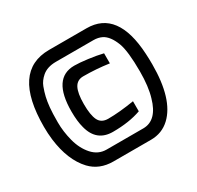

<svg xmlns="http://www.w3.org/2000/svg" viewBox="-156 -911 1117 1091"><g transform="rotate(-30 402.0 -366.0)"><path d="M47 -368Q47 -732 291 -732H537Q740 -732 756 -438Q758 -406 758 -368Q758 -139 661 -48Q610 0 537 0H291Q200 0 144 -59Q70 -138 52 -283Q47 -325 47 -368ZM291 -78H533Q622 -79 657 -203Q677 -269 677 -368Q677 -501 656 -557Q631 -622 592 -642Q568 -654 537 -654H291Q234 -654 200 -625Q171 -600 159.5 -569.5Q148 -539 141.5 -511Q135 -483 131.5 -447Q128 -411 128 -350.5Q128 -290 144.5 -226.5Q161 -163 199 -120.5Q237 -78 291 -78ZM226 -365Q226 -583 370 -583Q403 -583 457 -576Q511 -569 552 -559V-493Q468 -505 384 -505Q344 -505 326 -471.5Q308 -438 308 -366Q308 -294 325 -259.5Q342 -225 387 -225Q460 -225 558 -241V-175Q480 -147 373 -147Q266 -147 238 -257Q226 -301 226 -365Z"/></g></svg>

Font: Exo
Style: DemiBold
Weight: 600
Designer: Natanael Gama
Version: Version 1.00